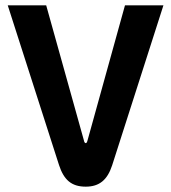

<svg xmlns="http://www.w3.org/2000/svg" viewBox="-20 -690 640 719"><path d="M9 -670 201 -72C219 -17 247 9 301 9C352 9 382 -16 400 -71L592 -670H448L308 -165C306 -157 304 -154 301 -154C298 -154 295 -158 294 -165L153 -670Z"/></svg>

Font: LT Wave Mono Bold
Style: Regular
Weight: 700
Designer: Daniel Lyons
Version: Version 2.5 (Glyphs App)